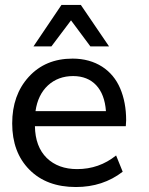

<svg xmlns="http://www.w3.org/2000/svg" viewBox="-20 -753 609 784"><path d="M125 -299.3C131.3 -343.8 148.4 -378.9 175.8 -404.3C203.6 -429.7 237.8 -442.4 278.8 -442.4C356.9 -442.4 406.2 -391.1 412.6 -299.3ZM290 10.7C363.8 10.7 427.2 -10.3 481 -51.8L454.1 -118.2C407.7 -81.1 355 -62.5 294.9 -62.5C243.7 -62.5 202.1 -77.6 170.9 -107.9C139.6 -138.7 123.5 -181.6 122.6 -237.8H493.7C494.6 -247.6 495.1 -255.4 495.1 -261.7C495.1 -311 486.8 -354.5 470.7 -392.1C439 -466.8 370.1 -513.7 276.4 -513.7C202.1 -513.7 142.6 -488.8 97.2 -439C52.2 -389.6 29.8 -326.2 29.8 -249C29.8 -170.4 53.2 -107.4 100.1 -60.1C147 -12.7 210.4 10.7 290 10.7ZM189.9 -563.5 270 -669.9 349.1 -563.5H425.3L310.1 -732.9H231L116.7 -563.5Z"/></svg>

Font: Ride
Style: Regular
Weight: 400
Version: Version 3.000